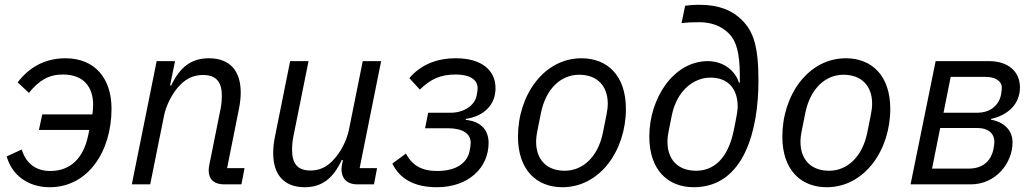

<svg xmlns="http://www.w3.org/2000/svg" viewBox="-20 -772 4333 804"><path d="M143 -228H354L349 -204C330 -113 278 -56 190 -56C131 -56 89 -87 71 -146L8 -117C29 -41 95 12 188 12C349 12 447 -138 447 -317C447 -444 377 -528 254 -528C163 -528 99 -486 54 -427L101 -383C142 -434 183 -460 243 -460C331 -460 370 -407 370 -333C370 -322 369 -307 367 -293H157Z M609 0 667 -288C675 -329 701 -383 735 -417C763 -445 793 -458 830 -458C885 -458 909 -429 909 -371C909 -359 908 -338 904 -318L856 -79C854 -69 854 -64 854 -58C854 -18 880 0 918 0H991L1004 -68H931L981 -318C986 -343 988 -366 988 -385C988 -474 944 -528 855 -528C781 -528 733 -491 697 -414H692L713 -516H636L532 0Z M1195 -516 1131 -198C1126 -173 1124 -150 1124 -131C1124 -42 1168 12 1256 12C1327 12 1375 -24 1411 -102H1416L1414 -92C1411 -78 1410 -70 1410 -63C1410 -26 1432 0 1476 0H1546L1559 -68H1486L1576 -516H1499L1441 -228C1433 -189 1410 -137 1373 -99C1346 -71 1316 -58 1280 -58C1225 -58 1203 -88 1203 -145C1203 -157 1204 -178 1208 -198L1272 -516Z M1810 12C1940 12 2026 -68 2026 -174C2026 -228 1993 -264 1930 -270L1931 -274C2007 -286 2055 -333 2055 -403C2055 -476 1999 -528 1889 -528C1802 -528 1739 -497 1694 -445L1738 -397C1784 -441 1824 -460 1889 -460C1946 -460 1980 -439 1980 -403C1980 -397 1979 -387 1976 -372C1968 -329 1920 -300 1869 -300H1773L1760 -235H1855C1920 -235 1951 -211 1951 -174C1951 -166 1949 -150 1946 -137C1935 -91 1893 -56 1810 -56C1747 -56 1706 -79 1680 -129L1623 -87C1653 -25 1712 12 1810 12Z M2335 12C2493 12 2601 -143 2601 -316C2601 -456 2523 -528 2415 -528C2257 -528 2149 -373 2149 -200C2149 -60 2227 12 2335 12ZM2345 -57C2267 -57 2225 -106 2225 -178C2225 -193 2227 -208 2230 -223L2245 -298C2266 -403 2331 -459 2405 -459C2483 -459 2525 -410 2525 -338C2525 -323 2523 -308 2520 -293L2505 -218C2484 -113 2419 -57 2345 -57Z M2885 12C3097 12 3156 -229 3156 -433C3156 -579 3135 -640 3087 -688C3047 -728 2992 -752 2908 -752C2884 -752 2863 -750 2849 -748L2834 -675C2855 -678 2876 -679 2908 -679C2956 -679 2999 -665 3033 -631C3063 -601 3078 -550 3078 -456V-426H3074C3060 -474 3011 -516 2944 -516C2801 -516 2699 -361 2699 -200C2699 -60 2777 12 2885 12ZM2895 -57C2817 -57 2775 -106 2775 -178C2775 -193 2777 -208 2780 -223L2793 -288C2814 -393 2885 -447 2955 -447C3031 -447 3069 -398 3069 -326C3069 -311 3066 -293 3060 -263L3053 -228C3029 -108 2969 -57 2895 -57Z M3442 12C3600 12 3708 -143 3708 -316C3708 -456 3630 -528 3522 -528C3364 -528 3256 -373 3256 -200C3256 -60 3334 12 3442 12ZM3452 -57C3374 -57 3332 -106 3332 -178C3332 -193 3334 -208 3337 -223L3352 -298C3373 -403 3438 -459 3512 -459C3590 -459 3632 -410 3632 -338C3632 -323 3630 -308 3627 -293L3612 -218C3591 -113 3526 -57 3452 -57Z M3793 0H4045C4151 0 4220 -90 4220 -176C4220 -226 4185 -261 4129 -271L4130 -274C4201 -290 4251 -336 4251 -406C4251 -473 4201 -516 4122 -516H3898ZM3883 -66 3917 -236H4073C4118 -236 4144 -214 4144 -177C4144 -170 4142 -156 4139 -143C4128 -96 4093 -66 4037 -66ZM3931 -300 3961 -450H4109C4148 -450 4175 -432 4175 -406C4175 -399 4174 -387 4172 -376C4162 -325 4119 -300 4075 -300Z"/></svg>

Font: LVC Sans
Style: Italic
Weight: 400
Italic angle: -11.31°
Designer: Mike Abbink, Paul van der Laan, Pieter van Rosmalen
Foundry: Bold Monday
Version: Version 3.0